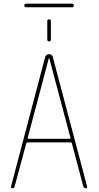

<svg xmlns="http://www.w3.org/2000/svg" viewBox="-20 -1025 540 1045"><path d="M130.9 -275.4Q128.9 -270.5 133.8 -269.5H360.4Q366.2 -269.5 363.3 -275.4L248 -709Q248 -710 247.1 -710Q246.1 -710 246.1 -709ZM46.9 0Q43.9 0 41.5 -2.9Q39.1 -5.9 40 -9.8L225.6 -713.9Q227.5 -720.7 233.9 -725.6Q240.2 -730.5 247.6 -730.5Q254.9 -730.5 260.7 -725.6Q266.6 -720.7 267.6 -713.9L454.1 -9.8Q455.1 -5.9 453.1 -2.9Q451.2 0 447.3 0Q438.5 0 433.6 -9.8L371.1 -245.1Q370.1 -250 365.2 -250H128.9Q125 -250 123 -245.1L59.6 -9.8Q56.6 0 46.9 0ZM122.1 -985.4Q112.3 -985.4 112.3 -995.1Q112.3 -1004.9 122.1 -1004.9H372.1Q381.8 -1004.9 381.8 -995.1Q381.8 -985.4 372.1 -985.4ZM237.3 -910.2Q237.3 -919.9 247.1 -919.9Q256.8 -919.9 256.8 -910.2V-809.6Q256.8 -799.8 247.1 -799.8Q237.3 -799.8 237.3 -809.6Z"/></svg>

Font: Rounded Mgen+ 1mn thin
Style: Regular
Weight: 100
Designer: [Source Han Sans]
Ryoko NISHIZUKA  (kana & ideographs); Paul D. Hunt (Latin, Greek & Cyrillic); Wenlong ZHANG  (bopomofo
Version: Version 1.059.20150602